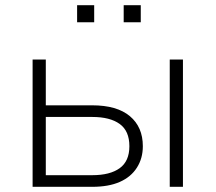

<svg xmlns="http://www.w3.org/2000/svg" viewBox="-20 -722 833 742"><path d="M106 0V-492H157V-315H336Q432 -315 482 -273Q532 -231 532 -157Q532 -110 509 -74Q486 -38 443 -19Q400 0 336 0ZM157 -45H337Q405 -45 442.5 -72Q480 -99 480 -157Q480 -216 442.5 -243Q405 -270 337 -270H157ZM636 0V-492H687V0ZM458 -636V-702H524V-636ZM278 -636V-702H344V-636Z"/></svg>

Font: Nunito Sans 7pt ExtraLight
Style: Regular
Weight: 250
Designer: Vernon Adams
Foundry: Vernon Adams
Version: Version 3.101;gftools[0.9.27]